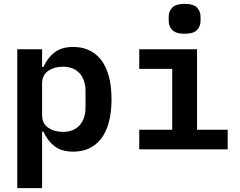

<svg xmlns="http://www.w3.org/2000/svg" viewBox="-20 -770 1240 990"><path d="M69 -516H197V-425H204Q225 -472 261.5 -500Q298 -528 358 -528Q402 -528 438.5 -511.5Q475 -495 501 -461.5Q527 -428 541 -377Q555 -326 555 -258Q555 -190 541 -139Q527 -88 501 -54.5Q475 -21 438.5 -4.5Q402 12 358 12Q298 12 261.5 -16Q225 -44 204 -91H197V200H69ZM304 -90Q360 -90 390.5 -124Q421 -158 421 -217V-299Q421 -358 390.5 -392Q360 -426 304 -426Q260 -426 228.5 -404.5Q197 -383 197 -339V-177Q197 -133 228.5 -111.5Q260 -90 304 -90Z M932 -596Q887 -596 868.5 -615Q850 -634 850 -661V-685Q850 -712 868.5 -731Q887 -750 932 -750Q977 -750 995.5 -731Q1014 -712 1014 -685V-661Q1014 -634 995.5 -615Q977 -596 932 -596ZM698 -101H868V-415H698V-516H996V-101H1154V0H698Z"/></svg>

Font: IBM Plex Mono SemiBold
Style: Regular
Weight: 600
Monospace: yes
Designer: Mike Abbink, Paul van der Laan, Pieter van Rosmalen
Foundry: Bold Monday
Version: Version 2.3